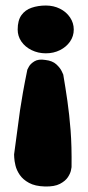

<svg xmlns="http://www.w3.org/2000/svg" viewBox="-20 -673 317 695"><path d="M142 2Q107 1 85 -11Q63 -23 51.5 -40Q40 -57 36 -74Q32 -91 31.5 -102.5Q31 -114 31 -114Q39 -170 43.5 -207Q48 -244 52.5 -274Q57 -304 63 -338Q69 -372 79 -421Q79 -421 84.5 -431.5Q90 -442 104.5 -451Q119 -460 144 -456Q170 -453 184 -440Q198 -427 203.5 -415Q209 -403 209 -403Q217 -356 224 -307.5Q231 -259 235.5 -201.5Q240 -144 239 -68Q239 -68 237 -57Q235 -46 226 -32Q217 -18 197 -7.5Q177 3 142 2ZM146 -480Q118 -480 94.5 -491.5Q71 -503 57.5 -522.5Q44 -542 44 -566Q44 -599 57.5 -618Q71 -637 94.5 -645Q118 -653 146 -653Q174 -653 197 -641.5Q220 -630 233.5 -610Q247 -590 247 -566Q247 -542 233.5 -522.5Q220 -503 197 -491.5Q174 -480 146 -480Z"/></svg>

Font: Sour Gummy Black
Style: Regular
Weight: 900
Designer: Stefie Justprince
Foundry: Eifetstype
Version: Version 1.000